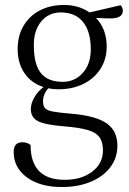

<svg xmlns="http://www.w3.org/2000/svg" viewBox="-20 -482 517 772"><path d="M215 -123Q194 -123 174 -127Q153 -103 153 -74Q153 -56 161 -47Q169 -38 192.5 -33.5Q216 -29 265 -25Q363 -17 407.5 13Q452 43 452 104Q452 153 423.5 190.5Q395 228 344.5 249Q294 270 228 270Q141 270 88 231Q35 192 35 129Q35 90 70 90Q90 90 103 101Q103 241 240 241Q308 241 351 208Q394 175 394 123Q394 90 380.5 70.5Q367 51 333.5 41Q300 31 239 26Q161 20 132.5 5Q104 -10 104 -43Q104 -66 118 -90.5Q132 -115 155 -132Q107 -147 79 -187Q51 -227 51 -285Q51 -338 74.5 -378Q98 -418 140 -440Q182 -462 237 -462Q297 -462 340 -432L465 -461Q470 -456 472 -449.5Q474 -443 474 -439Q474 -408 424 -408Q412 -408 396.5 -408.5Q381 -409 366 -410Q409 -365 409 -295Q409 -245 384.5 -206Q360 -167 316 -145Q272 -123 215 -123ZM232 -153Q281 -153 313 -189Q345 -225 345 -283Q345 -355 314 -393.5Q283 -432 224 -432Q176 -432 146 -396Q116 -360 116 -301Q116 -224 144 -188.5Q172 -153 232 -153Z"/></svg>

Font: Petrona Light
Style: Regular
Weight: 300
Designer: Ringo R. Seeber
Foundry: Ringo R. Seeber
Version: Version 2.001; ttfautohint (v1.8.3)